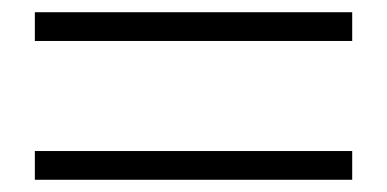

<svg xmlns="http://www.w3.org/2000/svg" viewBox="-20 -520 633 314"><path d="M556 -226H37V-273H556ZM556 -453H37V-500H556Z"/></svg>

Font: Noto Serif TC SemiBold
Style: Regular
Weight: 600
Version: Version 2.002-H1;hotconv 1.1.0;makeotfexe 2.6.0